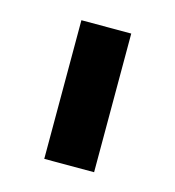

<svg xmlns="http://www.w3.org/2000/svg" viewBox="-60 -793 380 416"><g transform="rotate(15 129.5 -584.5)"><path d="M74.2 -429.2V-740.2H186V-429.2Z"/></g></svg>

Font: Anuphan SemiBold
Style: Bold
Weight: 600
Designer: Mike Abbink, Paul van der Laan, Pieter van Rosmalen, Mint Tantisuwanna
Foundry: Bold Monday; Cadson Demak
Version: Version 3.002;hotconv 1.0.109;makeotfexe 2.5.65596